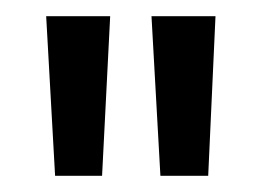

<svg xmlns="http://www.w3.org/2000/svg" viewBox="-20 -775 323 237"><path d="M178 -558 167 -755H246L237 -558ZM48 -558 37 -755H116L106 -558Z"/></svg>

Font: DM Sans 24pt
Style: Regular
Weight: 400
Designer: Colophon Foundry, Jonny Pinhorn
Foundry: Colophon Foundry
Version: Version 4.004;gftools[0.9.30]